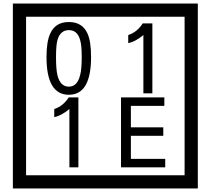

<svg xmlns="http://www.w3.org/2000/svg" viewBox="-20 -980 1195 1090"><path d="M1103 90H53V-960H1103ZM1028 15V-885H128V15ZM497 -656Q497 -442 371 -442Q244 -442 244 -656Q244 -744 265 -789Q294 -855 371 -855Q448 -855 477 -789Q497 -745 497 -656ZM444 -656Q444 -723 435 -752Q420 -809 371 -809Q322 -809 306 -752Q298 -723 298 -656Q298 -587 306 -553Q322 -488 371 -488Q419 -488 435 -554Q444 -587 444 -656ZM845 -450H794V-781Q748 -743 708 -735V-781Q759 -798 790 -847H845ZM425 -30H374V-361Q328 -323 288 -315V-361Q339 -378 370 -427H425ZM918 -30H667V-427H913V-379H723V-257H907V-209H723V-78H918Z"/></svg>

Font: Unicode BMP Fallback SIL
Style: Regular
Weight: 400
Foundry: NRSI, SIL International
Version: Version 5.1 Based on Unicode 5.1